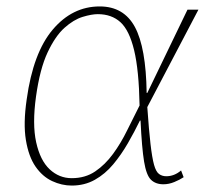

<svg xmlns="http://www.w3.org/2000/svg" viewBox="-20 -566 637 597"><path d="M203 11Q172 11 142 -3Q112 -17 90.5 -48Q69 -79 60.5 -130.5Q52 -182 63 -257Q83 -402 144 -474Q205 -546 290 -546Q365 -546 399.5 -482Q434 -418 436 -277H438L563 -536H597L438 -233Q443 -161 448 -118Q453 -75 459 -53.5Q465 -32 474.5 -25Q484 -18 497 -18Q522 -18 543 -36L551 -15Q539 -7 522 0Q505 7 488 7Q464 7 449.5 -7Q435 -21 428 -63.5Q421 -106 417 -191H415Q398 -156 377.5 -120.5Q357 -85 332 -55Q307 -25 275 -7Q243 11 203 11ZM203 -12Q245 -12 276 -33Q307 -54 331.5 -87.5Q356 -121 375.5 -161Q395 -201 414 -238Q412 -348 397 -410Q382 -472 354.5 -497Q327 -522 284 -522Q265 -522 237 -513.5Q209 -505 180.5 -479.5Q152 -454 128 -403Q104 -352 92 -266Q80 -180 92.5 -123.5Q105 -67 134.5 -39.5Q164 -12 203 -12Z"/></svg>

Font: Noto Serif Thin
Style: Italic
Weight: 100
Italic angle: -12°
Designer: Monotype Design Team
Foundry: Monotype Imaging Inc.
Version: Version 2.014; ttfautohint (v1.8.4.7-5d5b)